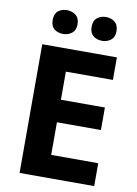

<svg xmlns="http://www.w3.org/2000/svg" viewBox="-99 -985 750 1049"><g transform="rotate(10 276.0 -460.5)"><path d="M499 0H85V-714H499V-589H238V-433H482V-308H238V-127H499ZM118 -854Q118 -889 137.5 -905Q157 -921 187 -921Q214 -921 235 -905Q256 -889 256 -854Q256 -821 235 -805Q214 -789 187 -789Q157 -789 137.5 -805Q118 -821 118 -854ZM334 -854Q334 -889 354 -905Q374 -921 403 -921Q431 -921 451.5 -905Q472 -889 472 -854Q472 -821 451.5 -805Q431 -789 403 -789Q374 -789 354 -805Q334 -821 334 -854Z"/></g></svg>

Font: Noto Sans Meetei Mayek
Style: Bold
Weight: 700
Designer: Monotype Design Team and Neelakash Kshetrimayum
Foundry: Monotype Imaging Inc.
Version: Version 2.002; ttfautohint (v1.8.4.7-5d5b)